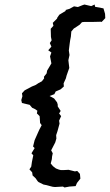

<svg xmlns="http://www.w3.org/2000/svg" viewBox="-20 -765 485 848"><path d="M77 -353 89 -366 121 -383 138 -390 150 -398 165 -406 175 -419 174 -426 186 -441 188 -453 197 -468 207 -485 201 -516 207 -533 193 -543 207 -559 200 -575 208 -587 205 -602 204 -638 216 -651 213 -664 232 -683 233 -687 242 -700 270 -717V-721L287 -726L307 -737L324 -734L344 -742L353 -745L383 -738L398 -745L400 -735L437 -728L444 -704L445 -685L429 -668L425 -669L384 -668H369H351L342 -667L332 -656L317 -646L306 -639L295 -626L293 -603L290 -588L288 -574L286 -558L284 -542L287 -522L285 -513L282 -499L286 -465L281 -451L274 -431L271 -419L261 -397L262 -383L247 -370L226 -361L220 -349L199 -341L219 -330L232 -313L235 -303V-295L248 -275L241 -264L250 -252L241 -232L243 -219L234 -186L228 -168L229 -153L224 -136L206 -101L213 -88L210 -74L209 -62L204 -43L214 -31L227 -21L240 -16L248 -14H264L283 -15L311 -8L321 -10L333 3L335 24L320 43L314 57L287 59L265 63L258 59L223 61L213 60L182 52L172 50L150 39L146 35L137 22L124 10L122 -4L110 -17L118 -29L121 -50L127 -79L119 -88L133 -111L126 -118L131 -138L133 -146L141 -164L153 -191L164 -212L157 -222L156 -239L155 -252L143 -264L145 -276L135 -283L122 -289L111 -302L77 -310L74 -323L79 -340Z"/></svg>

Font: Winky Rough
Style: Italic
Weight: 400
Italic angle: -8.97852°
Designer: Simon Atzbach
Foundry: typofactur
Version: Version 1.206